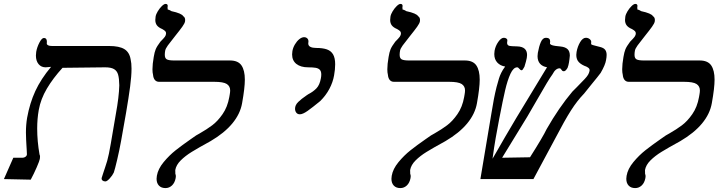

<svg xmlns="http://www.w3.org/2000/svg" viewBox="-51 -915 3671 981"><path d="M567.5 -194Q559 -147 547.5 -98.2Q536 -49.5 530.5 -33.5Q523.5 -18.5 509.5 -3.2Q495.5 12 487.5 12Q478.5 12 472.8 7.2Q467 2.5 468.5 -6Q469 -9 477 -32.5L486.5 -61Q497.5 -91 505.5 -130Q513.5 -169 527 -251Q534.5 -297 541 -333Q557 -420 558.5 -479Q558 -514 552.5 -533.5Q547 -553 531.5 -562Q516 -571 486.5 -571L268.5 -568.5Q220 -515.5 188.5 -462.2Q157 -409 147 -353Q139 -308 139 -258Q139 -193.5 151 -125.5Q153.5 -122 153.5 -114Q153.5 -107 152.5 -103Q151 -93.5 136.5 -60Q122 -26.5 106 3L-31 0L17 -109H64Q72.5 -109 79.5 -114.2Q86.5 -119.5 86.5 -127L85.5 -149L84 -174Q83.5 -181.5 82.5 -201.5Q81.5 -221.5 81.5 -238Q81.5 -277.5 87.5 -313Q101 -388 129.5 -449.8Q158 -511.5 210 -573.5L182.5 -571Q159.5 -571 146 -587.5Q132.5 -604 132.5 -631Q132.5 -640.5 134 -650Q138 -673.5 150.2 -697.2Q162.5 -721 173.5 -721Q188.5 -721 188.5 -702L188 -692.5Q188 -687 194.8 -683.5Q201.5 -680 215 -680H506Q558.5 -680 584.5 -664Q610.5 -648 616.5 -611.5Q621 -593 621 -564.5Q621 -527 613.8 -472Q606.5 -417 593 -338Z M1025 -194Q962 -159.5 928.8 -139Q895.5 -118.5 872.2 -95.2Q849 -72 844.5 -46L845 -26.5Q847.5 -21.5 847.5 -14.5Q847.5 -12 846.5 -5Q842 19 827.8 32.5Q813.5 46 794.5 46Q773 46 761 33.2Q749 20.5 749 -1.5Q749 -9 750.5 -17Q756.5 -52 785.2 -86.8Q814 -121.5 846.5 -147.2Q879 -173 923 -203.5Q943 -217 951 -223Q963.5 -230.5 969.5 -233.5Q1005.5 -254 1033.2 -274.8Q1061 -295.5 1086.2 -331.8Q1111.5 -368 1120.5 -419Q1121 -422.5 1123 -433.5Q1125 -444.5 1125 -453Q1125 -474.5 1107.8 -485.8Q1090.5 -497 1043.5 -497H761.5Q748.5 -497 740.5 -506.2Q732.5 -515.5 731 -532.5Q728 -544 728 -561Q728 -587 734.5 -624Q738.5 -648.5 744.5 -663.2Q750.5 -678 768.5 -702Q785.5 -719 791.5 -727.2Q797.5 -735.5 797.5 -745Q797.5 -751.5 793 -756Q788.5 -760.5 778 -766.5Q759 -774.5 750.8 -785.5Q742.5 -796.5 742.5 -813Q742.5 -821 744 -830Q746 -842.5 755.5 -858Q765 -873.5 776.2 -884.2Q787.5 -895 795 -895Q806 -895 806 -884.5Q806 -883 805 -877L806 -866Q812.5 -866 825 -858Q851 -852.5 866.5 -845.8Q882 -839 885 -832.5Q895 -826.5 895 -813Q895 -808.5 894.5 -806Q893 -796 880.5 -778.5Q868 -761 843.5 -730.5Q818.5 -699.5 806.5 -682.8Q794.5 -666 793 -656Q791 -645.5 791 -635Q791 -617.5 801.2 -611.8Q811.5 -606 839 -606H1124Q1165.5 -606 1182.8 -580.8Q1200 -555.5 1200 -508Q1200 -466 1186 -388Q1176.5 -333 1135.8 -284Q1095 -235 1025 -194Z M1481 -331Q1469.5 -331 1463 -339.2Q1456.5 -347.5 1456.5 -359.5Q1456.5 -378 1472.5 -393.8Q1488.5 -409.5 1515 -427.5L1524 -433.5Q1549.5 -446.5 1566 -463.8Q1582.5 -481 1588.5 -515Q1590.5 -525 1590.5 -534.5Q1590.5 -550.5 1583.2 -558.2Q1576 -566 1562.2 -568.5Q1548.5 -571 1523.5 -571Q1485.5 -571 1463.5 -588.2Q1441.5 -605.5 1441.5 -637Q1441.5 -645 1443 -654Q1446 -671.5 1455.8 -688Q1465.5 -704.5 1478.2 -714.8Q1491 -725 1502.5 -725Q1512.5 -725 1518.8 -719Q1525 -713 1525 -703.5Q1525 -700 1524.5 -698Q1524 -696.5 1524 -693Q1524 -681 1535 -675.5Q1546 -670 1564.5 -670Q1598.5 -670 1619.5 -662.5Q1640.5 -655 1651 -636.8Q1661.5 -618.5 1661.5 -586.5Q1661.5 -560.5 1656 -530Q1650 -495 1632 -461Q1614 -427 1585 -398.5Q1545.5 -366 1520.8 -348.5Q1496 -331 1481 -331Z M2225 -194Q2162 -159.5 2128.8 -139Q2095.5 -118.5 2072.2 -95.2Q2049 -72 2044.5 -46L2045 -26.5Q2047.5 -21.5 2047.5 -14.5Q2047.5 -12 2046.5 -5Q2042 19 2027.8 32.5Q2013.5 46 1994.5 46Q1973 46 1961 33.2Q1949 20.5 1949 -1.5Q1949 -9 1950.5 -17Q1956.5 -52 1985.2 -86.8Q2014 -121.5 2046.5 -147.2Q2079 -173 2123 -203.5Q2143 -217 2151 -223Q2163.5 -230.5 2169.5 -233.5Q2205.5 -254 2233.2 -274.8Q2261 -295.5 2286.2 -331.8Q2311.5 -368 2320.5 -419Q2321 -422.5 2323 -433.5Q2325 -444.5 2325 -453Q2325 -474.5 2307.8 -485.8Q2290.5 -497 2243.5 -497H1961.5Q1948.5 -497 1940.5 -506.2Q1932.5 -515.5 1931 -532.5Q1928 -544 1928 -561Q1928 -587 1934.5 -624Q1938.5 -648.5 1944.5 -663.2Q1950.5 -678 1968.5 -702Q1985.5 -719 1991.5 -727.2Q1997.5 -735.5 1997.5 -745Q1997.5 -751.5 1993 -756Q1988.5 -760.5 1978 -766.5Q1959 -774.5 1950.8 -785.5Q1942.5 -796.5 1942.5 -813Q1942.5 -821 1944 -830Q1946 -842.5 1955.5 -858Q1965 -873.5 1976.2 -884.2Q1987.5 -895 1995 -895Q2006 -895 2006 -884.5Q2006 -883 2005 -877L2006 -866Q2012.5 -866 2025 -858Q2051 -852.5 2066.5 -845.8Q2082 -839 2085 -832.5Q2095 -826.5 2095 -813Q2095 -808.5 2094.5 -806Q2093 -796 2080.5 -778.5Q2068 -761 2043.5 -730.5Q2018.5 -699.5 2006.5 -682.8Q1994.5 -666 1993 -656Q1991 -645.5 1991 -635Q1991 -617.5 2001.2 -611.8Q2011.5 -606 2039 -606H2324Q2365.5 -606 2382.8 -580.8Q2400 -555.5 2400 -508Q2400 -466 2386 -388Q2376.5 -333 2335.8 -284Q2295 -235 2225 -194Z M3018 -542.5Q3005.5 -525.5 2972.5 -485.5L2933.5 -437Q2898.5 -401 2866.5 -351Q2834.5 -301 2784.5 -205L2674.5 0H2403.5L2459.5 -334Q2472 -414.5 2486 -470Q2494.5 -501 2498.5 -514.2Q2502.5 -527.5 2509.8 -542.5Q2517 -557.5 2530 -575Q2505 -579 2489.8 -595.5Q2474.5 -612 2474.5 -639Q2474.5 -647 2476 -656Q2480.5 -680.5 2495 -701.2Q2509.5 -722 2523.5 -722Q2531.5 -722 2537 -717.5Q2542.5 -713 2541 -706Q2540 -699 2540 -696.5Q2540 -687.5 2545.5 -683.5Q2551 -679.5 2565.5 -679L2591.5 -678Q2642 -676.5 2642 -634Q2642 -627.5 2640.5 -619Q2637.5 -602.5 2628.5 -574Q2619.5 -556 2614.5 -556Q2611 -556 2608.2 -558Q2605.5 -560 2602 -564Q2600 -566.5 2597.2 -568.8Q2594.5 -571 2591.5 -571Q2572.5 -571 2557.2 -538.2Q2542 -505.5 2530 -454Q2518 -402.5 2502 -319L2499.5 -306.5Q2489 -251.5 2481.5 -209Q2474 -166.5 2465.5 -104Q2463.5 -100.5 2485.5 -138.5Q2522 -203 2587 -312.5L2744 -571.5Q2721 -575 2708.2 -589.5Q2695.5 -604 2695.5 -628Q2695.5 -636 2697 -645Q2703 -678.5 2712.5 -700.2Q2722 -722 2738.5 -722Q2760 -722 2760 -703Q2760 -701 2759.5 -698.8Q2759 -696.5 2759 -693.5Q2759 -684.5 2786 -680.5L2812.5 -677.5Q2837 -675 2848.8 -664Q2860.5 -653 2860.5 -631Q2860.5 -626 2858.5 -612Q2858 -608 2856 -595Q2854 -582 2849 -568.5Q2839 -551 2830 -551Q2825 -551 2822.2 -553.2Q2819.5 -555.5 2817 -559.5Q2816.5 -560 2815.2 -562Q2814 -564 2812.2 -565Q2810.5 -566 2808.5 -566Q2787.5 -566 2772 -535.5Q2759.5 -518.5 2742 -489.2Q2724.5 -460 2695 -408.5Q2669.5 -363.5 2644 -320.5L2514.5 -109L2657 -111.5Q2722.5 -214.5 2742 -255.5Q2804.5 -365 2873.5 -447L2896.5 -470Q2924.5 -498.5 2936.2 -511Q2948 -523.5 2953.5 -532.8Q2959 -542 2961 -552Q2961.5 -554 2961.5 -557Q2961.5 -562 2958.2 -565.8Q2955 -569.5 2945.5 -574.5Q2920 -583.5 2906.8 -597.2Q2893.5 -611 2893.5 -634.5Q2893.5 -642 2895 -650Q2900 -677.5 2913.2 -699.8Q2926.5 -722 2942.5 -722Q2954 -722 2962.8 -714.5Q2971.5 -707 2969.5 -697Q2968 -689.5 2971.8 -687.2Q2975.5 -685 2990 -681.5L3017 -674.5Q3034 -670 3041.2 -660.2Q3048.5 -650.5 3048.5 -634.5Q3048.5 -623 3045.5 -608Q3042 -584 3018 -542.5Z M3425 -194Q3362 -159.5 3328.8 -139Q3295.5 -118.5 3272.2 -95.2Q3249 -72 3244.5 -46L3245 -26.5Q3247.5 -21.5 3247.5 -14.5Q3247.5 -12 3246.5 -5Q3242 19 3227.8 32.5Q3213.5 46 3194.5 46Q3173 46 3161 33.2Q3149 20.5 3149 -1.5Q3149 -9 3150.5 -17Q3156.5 -52 3185.2 -86.8Q3214 -121.5 3246.5 -147.2Q3279 -173 3323 -203.5Q3343 -217 3351 -223Q3363.5 -230.5 3369.5 -233.5Q3405.5 -254 3433.2 -274.8Q3461 -295.5 3486.2 -331.8Q3511.5 -368 3520.5 -419Q3521 -422.5 3523 -433.5Q3525 -444.5 3525 -453Q3525 -474.5 3507.8 -485.8Q3490.5 -497 3443.5 -497H3161.5Q3148.5 -497 3140.5 -506.2Q3132.5 -515.5 3131 -532.5Q3128 -544 3128 -561Q3128 -587 3134.5 -624Q3138.5 -648.5 3144.5 -663.2Q3150.5 -678 3168.5 -702Q3185.5 -719 3191.5 -727.2Q3197.5 -735.5 3197.5 -745Q3197.5 -751.5 3193 -756Q3188.5 -760.5 3178 -766.5Q3159 -774.5 3150.8 -785.5Q3142.5 -796.5 3142.5 -813Q3142.5 -821 3144 -830Q3146 -842.5 3155.5 -858Q3165 -873.5 3176.2 -884.2Q3187.5 -895 3195 -895Q3206 -895 3206 -884.5Q3206 -883 3205 -877L3206 -866Q3212.5 -866 3225 -858Q3251 -852.5 3266.5 -845.8Q3282 -839 3285 -832.5Q3295 -826.5 3295 -813Q3295 -808.5 3294.5 -806Q3293 -796 3280.5 -778.5Q3268 -761 3243.5 -730.5Q3218.5 -699.5 3206.5 -682.8Q3194.5 -666 3193 -656Q3191 -645.5 3191 -635Q3191 -617.5 3201.2 -611.8Q3211.5 -606 3239 -606H3524Q3565.5 -606 3582.8 -580.8Q3600 -555.5 3600 -508Q3600 -466 3586 -388Q3576.5 -333 3535.8 -284Q3495 -235 3425 -194Z"/></svg>

Font: JuliaMono Italic
Style: Regular
Weight: 400
Italic angle: -9°
Monospace: yes
Designer: cormullion
Foundry: corm
Version: Version 0.049; ttfautohint (v1.8.4)